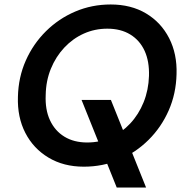

<svg xmlns="http://www.w3.org/2000/svg" viewBox="-20 -732 833 857"><path d="M501 105 344 -286H475L632 105ZM354 12Q264 12 196.5 -28.5Q129 -69 93 -139Q57 -209 60 -300Q62 -387 95 -461.5Q128 -536 185 -592.5Q242 -649 316 -680.5Q390 -712 474 -712Q565 -712 632 -672Q699 -632 735 -561.5Q771 -491 768 -401Q766 -314 733 -239Q700 -164 643 -107.5Q586 -51 512.5 -19.5Q439 12 354 12ZM369 -96Q426 -96 474.5 -118Q523 -140 561 -180.5Q599 -221 621 -275.5Q643 -330 645 -393Q647 -458 625.5 -505Q604 -552 561.5 -578Q519 -604 459 -604Q403 -604 354 -582Q305 -560 267 -519.5Q229 -479 207 -425Q185 -371 184 -308Q181 -243 203 -195.5Q225 -148 267.5 -122Q310 -96 369 -96Z"/></svg>

Font: DM Sans 17pt SemiBold
Style: Italic
Weight: 600
Italic angle: -10°
Version: Version 4.004;gftools[0.9.30]